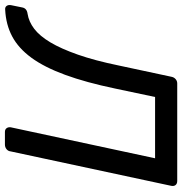

<svg xmlns="http://www.w3.org/2000/svg" viewBox="-45 -740 740 780"><g transform="rotate(90 325.0 -350.0)"><path d="M471 0Q461 0 456 -6.5Q451 -13 452 -23L578 -610H329L295 -449Q270 -329 239 -244.5Q208 -160 169.5 -107.5Q131 -55 83 -29.5Q35 -4 -26 -1Q-36 0 -41 -7Q-46 -14 -44 -25L-35 -69Q-32 -89 -9 -92Q23 -97 52 -119Q81 -141 107 -184.5Q133 -228 157 -296.5Q181 -365 201 -462L247 -677Q249 -687 256.5 -693.5Q264 -700 274 -700H670Q681 -700 686.5 -693.5Q692 -687 690 -676L550 -23Q549 -13 541 -6.5Q533 0 522 0Z"/></g></svg>

Font: Rubik
Style: Italic
Weight: 400
Italic angle: -12°
Designer: Hubert and Fischer
Foundry: Hubert and Fischer
Version: Version 2.300;gftools[0.9.30]